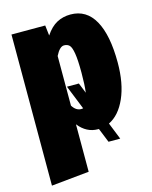

<svg xmlns="http://www.w3.org/2000/svg" viewBox="-117 -631 739 934"><g transform="rotate(-15 252.5 -163.5)"><path d="M373 7 407 92H348L319 20H315Q257 20 217 -31V208L27 227V-534H197L203 -482Q229 -521 260 -537.5Q291 -554 329 -554Q409 -554 450 -480.5Q491 -407 491 -269Q491 -164 459 -91.5Q427 -19 373 7ZM303 -167Q308 -207 308 -266Q308 -331 302.5 -364Q297 -397 287 -407Q277 -417 260 -417Q238 -417 217 -375V-125Q235 -96 261 -96Q268 -96 271 -97L222 -219H282Z"/></g></svg>

Font: Fira Sans Extra Condensed Black
Style: Regular
Weight: 900
Width: 1
Designer: Carrois Corporate & Edenspiekermann AG
Foundry: Carrois Corporate GbR & Edenspiekermann AG
Version: Version 4.203